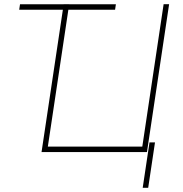

<svg xmlns="http://www.w3.org/2000/svg" viewBox="-20 -731 880 923"><path d="M692.4 171.9H666L698.7 -46.4H725.1ZM286.1 -710.4V-710.9H312.5V-710.4H537.1L533.2 -684.1H308.6L210 -26.4H664.1L766.6 -710.9H793L686.5 0H179.7L282.2 -684.1H72.3L76.2 -710.4Z"/></svg>

Font: Roboto-ThinItalic
Style: Italic
Weight: 250
Italic angle: -12°
Designer: Google
Version: Version 1.100141; 2013; ttfautohint (v0.94.14-c901) -l 8 -r 